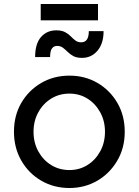

<svg xmlns="http://www.w3.org/2000/svg" viewBox="-20 -930 694 962"><path d="M328 12Q250 12 187 -24.5Q124 -61 87 -125Q50 -189 50 -270Q50 -351 86.5 -414Q123 -477 186 -514Q249 -551 328 -551Q406 -551 468.5 -514.5Q531 -478 568 -414.5Q605 -351 605 -270Q605 -188 567 -124Q529 -60 466.5 -24Q404 12 328 12ZM328 -78Q378 -78 418 -103Q458 -128 482 -171.5Q506 -215 506 -270Q506 -324 482 -367.5Q458 -411 418 -436Q378 -461 328 -461Q277 -461 236.5 -436Q196 -411 172 -367.5Q148 -324 148 -270Q148 -215 172 -171.5Q196 -128 236.5 -103Q277 -78 328 -78ZM184 -828V-910H471V-828ZM391 -640Q364 -640 347.5 -649Q331 -658 319 -670Q307 -682 295 -691Q283 -700 266 -700Q250 -700 240.5 -687.5Q231 -675 231 -644H156Q156 -711 185.5 -744.5Q215 -778 262 -778Q289 -778 306 -769Q323 -760 334.5 -748Q346 -736 358 -727Q370 -718 387 -718Q425 -718 425 -774H499Q499 -712 468.5 -676Q438 -640 391 -640Z"/></svg>

Font: Pitagon Sans Text Medium
Style: Regular
Weight: 500
Designer: Travis Tran
Foundry: Pitagon
Version: Version 1.000; ttfautohint (v1.8.4.7-5d5b);gftools[0.9.26]